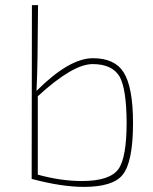

<svg xmlns="http://www.w3.org/2000/svg" viewBox="-20 -720 601 752"><path d="M127 -499Q126 -426 123 -364Q251 -492 344 -492Q429 -492 464 -437Q501 -379 501 -238Q501 -85 460 -35Q422 12 308 12Q222 12 105 -19H104L105 -700H129ZM128 -36Q218 -11 301 -11Q410 -11 444 -58Q476 -103 476 -242Q475 -371 449 -419Q420 -469 343 -469Q265 -469 128 -343Z"/></svg>

Font: Taylor Sans Thin
Style: Regular
Weight: 100
Italic angle: -8°
Designer: Natanael Gama
Version: Version 1.001 September 8, 2015